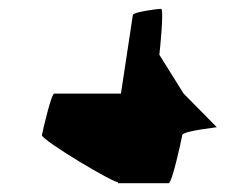

<svg xmlns="http://www.w3.org/2000/svg" viewBox="-20 -630 512 435"><path d="M75 -324C73 -313 246 -210 247 -218V-215H362C370 -215 391 -313 393 -324C395 -334 479 -342 471 -342L396 -418L341 -506C342 -513 352 -610 345 -610C338 -610 282 -603 281 -596L254 -418H103C96 -418 77 -334 75 -324Z"/></svg>

Font: Ampere
Style: SuCndIta
Weight: 400
Version: Version 1